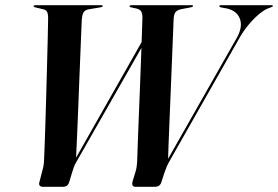

<svg xmlns="http://www.w3.org/2000/svg" viewBox="-20 -720 1072 740"><path d="M543 -588 550.5 -580 275.5 -98Q268 -85.5 265 -76.8Q262 -68 257.5 -54L246.5 -17.5Q243.5 -8.5 237.5 -4.2Q231.5 0 222 0H145.5Q137.5 0 133.2 -4.5Q129 -9 132 -18.5L145 -69Q147 -75.5 148 -83.2Q149 -91 149.5 -96Q150 -108.5 151.5 -144Q153 -179.5 154.5 -230.5Q156 -281.5 157.8 -339.8Q159.5 -398 161 -456.2Q162.5 -514.5 163.8 -564.8Q165 -615 165.5 -649Q165.5 -666.5 161.5 -674.2Q157.5 -682 146 -684.5L116.5 -691.5Q112.5 -692.5 111 -693.5Q109.5 -694.5 109.5 -696.5Q109.5 -698.5 111.5 -699.2Q113.5 -700 117 -700H369.5Q373 -700 374.5 -699Q376 -698 376 -696.5Q376 -695 374.5 -694Q373 -693 368.5 -692L324 -684.5Q308 -682.5 302 -672.2Q296 -662 295 -639.5Q294 -620 292.8 -587.5Q291.5 -555 289.8 -512.2Q288 -469.5 286 -419.5Q284 -369.5 282 -315.5Q280 -261.5 277.5 -206Q275 -150.5 272.5 -97L251.5 -74ZM825.5 -696Q825.5 -698 827 -699Q828.5 -700 831.5 -700H1026Q1029 -700 1030.5 -699.2Q1032 -698.5 1032 -696.5Q1032 -694.5 1019.5 -690L1011.5 -687Q996 -680.5 975.5 -663Q955 -645.5 935.8 -621.8Q916.5 -598 902 -572L630 -93Q626.5 -87 623 -78.8Q619.5 -70.5 614 -55L602 -18Q599 -8.5 592.5 -4.2Q586 0 577.5 0H501.5Q495 0 491.5 -4.8Q488 -9.5 491 -21L502 -57Q505 -66.5 506.5 -76.2Q508 -86 508.5 -95Q509 -111 510.5 -153Q512 -195 514.2 -252Q516.5 -309 519 -371.2Q521.5 -433.5 523.5 -491Q525.5 -548.5 527 -591.8Q528.5 -635 529 -652.5Q529 -667 524.5 -675.2Q520 -683.5 506.5 -687L486 -691.5Q483 -692 481.2 -693Q479.5 -694 479.5 -696Q479.5 -698.5 481.5 -699.2Q483.5 -700 486.5 -700H719Q721.5 -700 722.8 -699.2Q724 -698.5 724 -696.5Q724 -695 722.2 -694Q720.5 -693 716.5 -692L678 -684.5Q663 -681.5 656.2 -672.8Q649.5 -664 649 -642Q648.5 -625 646.8 -585.5Q645 -546 643 -492.8Q641 -439.5 638.5 -381Q636 -322.5 633.8 -266.8Q631.5 -211 629.8 -166.2Q628 -121.5 627.5 -97L608.5 -74L894 -576.5Q916 -617.5 904.5 -647.8Q893 -678 856 -687L831.5 -691.5Q825.5 -693 825.5 -696Z"/></svg>

Font: Fraunces 120pt SemiBold
Style: Italic
Weight: 600
Italic angle: -16°
Version: Version 1.000;[b76b70a41]